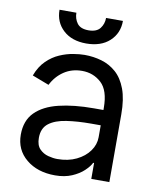

<svg xmlns="http://www.w3.org/2000/svg" viewBox="-84 -800 702 877"><g transform="rotate(10 267.0 -361.5)"><path d="M397.7 0V-73.9H393.5Q384.9 -56.1 363.5 -35.9Q342 -15.6 308.8 -1.4Q275.6 12.8 231.5 12.8Q149.5 12.8 97.5 -30.2Q45.5 -73.2 45.5 -143.5Q45.5 -208.8 83.8 -247.3Q122.2 -285.9 191.4 -302.7Q260.7 -319.6 353.7 -319.6H397.7V-329.5Q397.7 -410.5 360.6 -444.6Q323.5 -478.7 271.3 -478.7Q223.4 -478.7 187.1 -454.2Q150.9 -429.7 130.7 -389.2L52.6 -419Q68.9 -462.4 96.1 -488.8Q123.2 -515.3 154.8 -528.9Q186.4 -542.6 216.8 -547.6Q247.2 -552.6 269.9 -552.6Q311.1 -552.6 348.9 -541.5Q386.7 -530.5 416.7 -504.1Q446.7 -477.6 464.1 -431.3Q481.5 -384.9 481.5 -313.9V0ZM397.7 -248.6H353.7Q289.8 -248.6 239 -240.9Q188.2 -233.3 158.7 -210.8Q129.3 -188.2 129.3 -143.5Q129.3 -109.4 146.1 -92Q163 -74.6 186.3 -68.5Q209.5 -62.5 228.7 -62.5Q279.1 -62.5 317.1 -81Q355.1 -99.4 376.4 -129.3Q397.7 -159.1 397.7 -193.2ZM336.6 -735.8H414.8Q414.8 -678.3 375 -641.7Q335.2 -605.1 267 -605.1Q199.9 -605.1 160.3 -641.7Q120.7 -678.3 120.7 -735.8H198.9Q198.9 -708.1 214.3 -687.1Q229.8 -666.2 267 -666.2Q304.3 -666.2 320.5 -687.1Q336.6 -708.1 336.6 -735.8Z"/></g></svg>

Font: Interface
Style: Regular
Weight: 400
Designer: Rasmus Andersson
Foundry: rsms
Version: Version 1.8